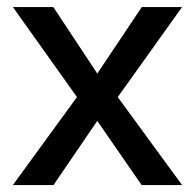

<svg xmlns="http://www.w3.org/2000/svg" viewBox="-20 -534 562 554"><path d="M260.7 -321.8 133.8 -513.7H17.1L202.1 -253.9L17.1 0H134.3L260.7 -185.1L388.7 0H505.4L319.8 -253.9L505.4 -513.7H389.2Z"/></svg>

Font: Estedad Medium
Style: Regular
Weight: 500
Designer: Amin Abedi
Version: Version 7.3